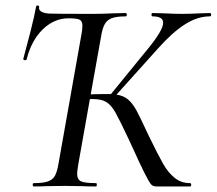

<svg xmlns="http://www.w3.org/2000/svg" viewBox="-20 -672 781 692"><path d="M442 -313Q458 -299 471 -275.5Q484 -252 515 -185Q550 -113 568 -81.5Q586 -50 609.5 -31Q633 -12 665 -12Q669 -12 669 -6Q669 0 665 0H543Q532 0 525 -7Q518 -14 500.5 -49Q483 -84 456 -144L443 -172Q410 -242 395.5 -267.5Q381 -293 363.5 -304Q346 -315 314 -315H304L262 -79Q258 -53 258 -47Q258 -25 272 -18.5Q286 -12 326 -12Q329 -12 329 -6Q329 0 326 0Q294 0 277 -1L212 -2L146 -1Q130 0 102 0Q98 0 98 -6Q98 -12 102 -12Q135 -12 152.5 -18Q170 -24 178 -38.5Q186 -53 191 -83L273 -545Q277 -564 277 -579Q277 -596 267 -601Q257 -606 227 -606Q175 -606 134 -566Q93 -526 76 -458Q76 -455 70 -455Q68 -455 65.5 -456.5Q63 -458 64 -460Q74 -496 89.5 -557Q105 -618 110 -648Q111 -653 116.5 -652Q122 -651 121 -647Q117 -626 158 -623Q187 -622 317 -622Q345 -622 389 -624L433 -625Q437 -625 437 -619Q437 -613 433 -613Q400 -613 383 -606.5Q366 -600 357.5 -585Q349 -570 344 -539L307 -332Q331 -333 366 -333H380L513 -496Q568 -563 568 -590Q568 -613 530 -613Q526 -613 526 -619Q526 -625 530 -625L570 -624Q608 -622 635 -622Q668 -622 702 -624L736 -625Q741 -625 741 -619Q741 -613 736 -613Q692 -613 647 -584.5Q602 -556 551 -499L400 -331Q426 -327 442 -313Z"/></svg>

Font: CormorantInfant-MediumItalic
Style: Italic
Weight: 500
Italic angle: -10°
Designer: Christian Thalmann (Catharsis Fonts)
Foundry: Catharsis Fonts
Version: Version 3.303